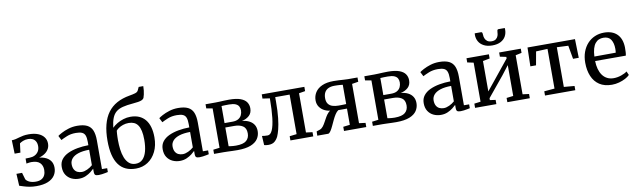

<svg xmlns="http://www.w3.org/2000/svg" viewBox="-47 -1477 6958 2101"><g transform="rotate(-10 3432.0 -427.0)"><path d="M229 10Q187 10 152 3.5Q117 -3 89.2 -12Q61.5 -21 42 -27L35 -160.5H97.5L119.5 -85Q132 -65 161 -52.2Q190 -39.5 230.5 -39.5Q269.5 -39.5 294.2 -53.8Q319 -68 330.5 -93Q342 -118 342 -150.5Q342 -200 312.2 -229.5Q282.5 -259 217 -259Q211 -259 199.5 -257.8Q188 -256.5 177.2 -254.8Q166.5 -253 162.5 -252V-308L208.5 -309.5Q240.5 -310 266 -323Q291.5 -336 306.5 -360Q321.5 -384 321.5 -418Q321.5 -450 309.2 -471.2Q297 -492.5 275.8 -503Q254.5 -513.5 226.5 -513.5Q195 -513.5 169.5 -503.2Q144 -493 131 -482L118 -381.5H54L49 -531Q73 -531.5 93.5 -536.5Q114 -541.5 135 -547.8Q156 -554 181.2 -558.8Q206.5 -563.5 240.5 -563.5Q301.5 -563.5 344.5 -546.5Q387.5 -529.5 410.2 -498.8Q433 -468 433 -427Q433 -388 412.5 -358.2Q392 -328.5 355.8 -309.8Q319.5 -291 272.5 -284.5L274 -294.5Q329 -294 370.2 -278.5Q411.5 -263 434.5 -232.2Q457.5 -201.5 457.5 -154.5Q457.5 -107 432.8 -69.8Q408 -32.5 357.5 -11.2Q307 10 229 10Z M701 11Q657 11 619.5 -6.5Q582 -24 559 -59.2Q536 -94.5 536 -148Q536 -198 563.5 -233Q591 -268 637.8 -289.5Q684.5 -311 743 -321.5Q801.5 -332 864.5 -332.5V-369.5Q864.5 -414 855 -440Q845.5 -466 821.2 -477.2Q797 -488.5 752.5 -488.5Q695 -488.5 651.5 -470.5Q608 -452.5 584 -439.5L559 -489Q570 -498.5 602.8 -516.2Q635.5 -534 681.8 -548.5Q728 -563 779.5 -563Q848.5 -563 889.2 -542.8Q930 -522.5 947.8 -479.5Q965.5 -436.5 965.5 -368V-49.5L1023.5 -49V-6.5Q1012.5 -4 994.5 -0.5Q976.5 3 956.8 5.8Q937 8.5 920 8.5Q893.5 8.5 882.5 0.5Q871.5 -7.5 871.5 -37V-70Q859 -57 834.8 -38Q810.5 -19 776.8 -4Q743 11 701 11ZM744.5 -56.5Q772 -56.5 805.5 -72Q839 -87.5 864.5 -110.5V-282Q791.5 -281.5 743.5 -265.8Q695.5 -250 671.8 -222.5Q648 -195 648 -160Q648 -123.5 660.8 -100.5Q673.5 -77.5 695.2 -67Q717 -56.5 744.5 -56.5Z M1334 10Q1271 10 1223.2 -11.5Q1175.5 -33 1143.5 -76.8Q1111.5 -120.5 1095.2 -186.8Q1079 -253 1079 -343Q1079 -444.5 1099 -521.8Q1119 -599 1159 -653.5Q1199 -708 1259.8 -741.5Q1320.5 -775 1402.5 -789Q1441.5 -795.5 1467 -803.2Q1492.5 -811 1501 -829.5L1517.5 -865H1568.5Q1568.5 -841 1565.8 -817.5Q1563 -794 1558.5 -773.5Q1554 -753 1548 -736.5Q1540.5 -723 1523.8 -715.5Q1507 -708 1482 -704.2Q1457 -700.5 1424 -697.5Q1356 -692 1310 -680.2Q1264 -668.5 1235 -644.5Q1206 -620.5 1189.8 -579.2Q1173.5 -538 1166 -473Q1190 -497 1222.2 -516.2Q1254.5 -535.5 1292.5 -547.2Q1330.5 -559 1371 -559Q1425 -559 1465.8 -541.5Q1506.5 -524 1534.8 -490Q1563 -456 1577.2 -406.2Q1591.5 -356.5 1591.5 -292.5Q1591.5 -202 1558.2 -134Q1525 -66 1467 -28Q1409 10 1334 10ZM1340.5 -42.5Q1387.5 -42.5 1417.8 -72.5Q1448 -102.5 1462.8 -157Q1477.5 -211.5 1477.5 -285.5Q1477.5 -343 1468.5 -383.2Q1459.5 -423.5 1442.2 -448.2Q1425 -473 1399.5 -484.2Q1374 -495.5 1340.5 -495.5Q1306.5 -495.5 1277.5 -485.5Q1248.5 -475.5 1228 -461.5Q1207.5 -447.5 1198 -434.5Q1196.5 -419.5 1195.2 -401.8Q1194 -384 1193.5 -365.8Q1193 -347.5 1193 -330.5Q1193 -279.5 1199.2 -228.2Q1205.5 -177 1221.8 -135.2Q1238 -93.5 1266.8 -68Q1295.5 -42.5 1340.5 -42.5Z M1822.5 11Q1778.5 11 1741 -6.5Q1703.5 -24 1680.5 -59.2Q1657.5 -94.5 1657.5 -148Q1657.5 -198 1685 -233Q1712.5 -268 1759.2 -289.5Q1806 -311 1864.5 -321.5Q1923 -332 1986 -332.5V-369.5Q1986 -414 1976.5 -440Q1967 -466 1942.8 -477.2Q1918.5 -488.5 1874 -488.5Q1816.5 -488.5 1773 -470.5Q1729.5 -452.5 1705.5 -439.5L1680.5 -489Q1691.5 -498.5 1724.2 -516.2Q1757 -534 1803.2 -548.5Q1849.5 -563 1901 -563Q1970 -563 2010.8 -542.8Q2051.5 -522.5 2069.2 -479.5Q2087 -436.5 2087 -368V-49.5L2145 -49V-6.5Q2134 -4 2116 -0.5Q2098 3 2078.2 5.8Q2058.5 8.5 2041.5 8.5Q2015 8.5 2004 0.5Q1993 -7.5 1993 -37V-70Q1980.5 -57 1956.2 -38Q1932 -19 1898.2 -4Q1864.5 11 1822.5 11ZM1866 -56.5Q1893.5 -56.5 1927 -72Q1960.5 -87.5 1986 -110.5V-282Q1913 -281.5 1865 -265.8Q1817 -250 1793.2 -222.5Q1769.5 -195 1769.5 -160Q1769.5 -123.5 1782.2 -100.5Q1795 -77.5 1816.8 -67Q1838.5 -56.5 1866 -56.5Z M2462.5 4Q2439 4 2409.2 3Q2379.5 2 2352 1Q2324.5 0 2308 0H2202.5V-46.5L2273.5 -55.5V-493L2205 -505V-551H2316Q2333 -551 2358.8 -552.2Q2384.5 -553.5 2413.2 -554.8Q2442 -556 2467 -556Q2546.5 -556 2593 -538.8Q2639.5 -521.5 2659.8 -491.5Q2680 -461.5 2680 -423.5Q2680 -372 2648.5 -342.5Q2617 -313 2565.5 -301.5Q2612.5 -297.5 2646 -280.2Q2679.5 -263 2697.8 -233.8Q2716 -204.5 2716 -163.5Q2716 -116.5 2691 -78.5Q2666 -40.5 2610.5 -18.2Q2555 4 2462.5 4ZM2455 -47.5Q2536.5 -47.5 2570.8 -77Q2605 -106.5 2605 -157.5Q2605 -216 2568.5 -239.5Q2532 -263 2474 -263H2374V-55Q2381.5 -53.5 2394.5 -51.8Q2407.5 -50 2423.2 -48.8Q2439 -47.5 2455 -47.5ZM2374 -312H2461.5Q2503 -312 2528 -327Q2553 -342 2564.2 -366.2Q2575.5 -390.5 2575.5 -418Q2575.5 -443.5 2565 -462.8Q2554.5 -482 2529 -493Q2503.5 -504 2457.5 -504Q2436 -504 2414.5 -503.5Q2393 -503 2374 -501.5Z M2805 6.5Q2790 6.5 2778 4.5Q2766 2.5 2759 0L2753 -102.5Q2763.5 -100 2780.2 -98.5Q2797 -97 2816 -97Q2847.5 -97 2868 -142.8Q2888.5 -188.5 2898.8 -276.8Q2909 -365 2909.5 -492.5L2829.5 -504V-551H3303V-503.5L3233.5 -492V-56L3305 -47V0H3051V-47L3129.5 -56V-495.5H2969.5V-446Q2969.5 -338.5 2961 -263.8Q2952.5 -189 2940 -141.2Q2927.5 -93.5 2915.5 -67Q2900.5 -36 2875.8 -14.8Q2851 6.5 2805 6.5Z M3349.5 0 3351 -47.5 3387.5 -59.5Q3409 -67 3424.8 -87.2Q3440.5 -107.5 3454.2 -133.5Q3468 -159.5 3483 -185.5Q3498 -211.5 3516.8 -230.5Q3535.5 -249.5 3562.5 -255L3563 -243.5Q3517 -243.5 3479.5 -260.8Q3442 -278 3420 -309.5Q3398 -341 3398 -383Q3398 -432.5 3423.5 -472.2Q3449 -512 3500 -535Q3551 -558 3628 -558Q3655 -558 3685 -556.5Q3715 -555 3741.8 -553Q3768.5 -551 3786 -551H3893.5V-503.5L3823 -492V-55.5L3894 -46.5V0H3646.5V-46.5L3721 -55.5V-235.5H3625Q3606 -223.5 3589 -197.2Q3572 -171 3557 -139Q3542 -107 3528 -76.8Q3514 -46.5 3500.2 -25.2Q3486.5 -4 3472.5 0ZM3636 -284Q3649.5 -284 3666 -284.2Q3682.5 -284.5 3697.5 -285Q3712.5 -285.5 3721 -286V-500Q3712 -501.5 3695.5 -503Q3679 -504.5 3661.2 -505Q3643.5 -505.5 3629.5 -505.5Q3588 -505.5 3560.2 -492Q3532.5 -478.5 3518.8 -452.5Q3505 -426.5 3505 -389Q3505 -349 3522.2 -325.8Q3539.5 -302.5 3569.5 -293.2Q3599.5 -284 3636 -284Z M4227 4Q4203.5 4 4173.8 3Q4144 2 4116.5 1Q4089 0 4072.5 0H3967V-46.5L4038 -55.5V-493L3969.5 -505V-551H4080.5Q4097.5 -551 4123.2 -552.2Q4149 -553.5 4177.8 -554.8Q4206.5 -556 4231.5 -556Q4311 -556 4357.5 -538.8Q4404 -521.5 4424.2 -491.5Q4444.5 -461.5 4444.5 -423.5Q4444.5 -372 4413 -342.5Q4381.5 -313 4330 -301.5Q4377 -297.5 4410.5 -280.2Q4444 -263 4462.2 -233.8Q4480.5 -204.5 4480.5 -163.5Q4480.5 -116.5 4455.5 -78.5Q4430.5 -40.5 4375 -18.2Q4319.5 4 4227 4ZM4219.5 -47.5Q4301 -47.5 4335.2 -77Q4369.5 -106.5 4369.5 -157.5Q4369.5 -216 4333 -239.5Q4296.5 -263 4238.5 -263H4138.5V-55Q4146 -53.5 4159 -51.8Q4172 -50 4187.8 -48.8Q4203.5 -47.5 4219.5 -47.5ZM4138.5 -312H4226Q4267.5 -312 4292.5 -327Q4317.5 -342 4328.8 -366.2Q4340 -390.5 4340 -418Q4340 -443.5 4329.5 -462.8Q4319 -482 4293.5 -493Q4268 -504 4222 -504Q4200.5 -504 4179 -503.5Q4157.5 -503 4138.5 -501.5Z M4723 11Q4679 11 4641.5 -6.5Q4604 -24 4581 -59.2Q4558 -94.5 4558 -148Q4558 -198 4585.5 -233Q4613 -268 4659.8 -289.5Q4706.5 -311 4765 -321.5Q4823.5 -332 4886.5 -332.5V-369.5Q4886.5 -414 4877 -440Q4867.5 -466 4843.2 -477.2Q4819 -488.5 4774.5 -488.5Q4717 -488.5 4673.5 -470.5Q4630 -452.5 4606 -439.5L4581 -489Q4592 -498.5 4624.8 -516.2Q4657.5 -534 4703.8 -548.5Q4750 -563 4801.5 -563Q4870.5 -563 4911.2 -542.8Q4952 -522.5 4969.8 -479.5Q4987.5 -436.5 4987.5 -368V-49.5L5045.5 -49V-6.5Q5034.5 -4 5016.5 -0.5Q4998.5 3 4978.8 5.8Q4959 8.5 4942 8.5Q4915.5 8.5 4904.5 0.5Q4893.5 -7.5 4893.5 -37V-70Q4881 -57 4856.8 -38Q4832.5 -19 4798.8 -4Q4765 11 4723 11ZM4766.5 -56.5Q4794 -56.5 4827.5 -72Q4861 -87.5 4886.5 -110.5V-282Q4813.5 -281.5 4765.5 -265.8Q4717.5 -250 4693.8 -222.5Q4670 -195 4670 -160Q4670 -123.5 4682.8 -100.5Q4695.5 -77.5 4717.2 -67Q4739 -56.5 4766.5 -56.5Z M5103 0V-47L5173.5 -56V-490L5104.5 -504.5V-551H5353.5V-504.5L5277 -490V-152.5L5348 -239.5L5536.5 -472.5V-490L5467.5 -504.5V-551H5708V-504.5L5640.5 -490V-56L5711 -47V0H5461.5V-47L5536.5 -56V-398.5L5460.5 -300L5277 -76.5V-55.5L5339.5 -47V0ZM5311.5 -804Q5322 -804 5324.8 -792.8Q5327.5 -781.5 5327.5 -769.5Q5327.5 -752 5334.8 -732.8Q5342 -713.5 5359.8 -699.8Q5377.5 -686 5409 -686Q5440 -686 5457 -699.8Q5474 -713.5 5480.8 -732.8Q5487.5 -752 5487.5 -769.5Q5487.5 -781.5 5490.5 -792.8Q5493.5 -804 5503.5 -804H5574.5Q5575 -800 5575.2 -794.8Q5575.5 -789.5 5575.5 -785.5Q5575.5 -745.5 5557.5 -712.5Q5539.5 -679.5 5502.2 -659.8Q5465 -640 5408.5 -640Q5353 -640 5315.2 -659.8Q5277.5 -679.5 5258.5 -712.5Q5239.5 -745.5 5239.5 -785.5Q5239.5 -790 5240 -794.5Q5240.5 -799 5240.5 -804Z M5880 0V-47L5995.5 -57V-498L5867.5 -492.5L5840.5 -342.5H5777.5L5782.5 -551H6310L6315.5 -342.5H6252L6225.5 -492.5L6099 -498V-57L6216.5 -47V0Z M6623 11Q6540 11 6485 -25.5Q6430 -62 6402.8 -127Q6375.5 -192 6375.5 -276.5Q6375.5 -342.5 6395 -395.8Q6414.5 -449 6449.2 -487Q6484 -525 6531.2 -545.5Q6578.5 -566 6634.5 -566Q6727.5 -566 6779 -514.8Q6830.5 -463.5 6833 -367.5Q6833 -337.5 6831.8 -315.2Q6830.5 -293 6826.5 -276.5H6485.5Q6486.5 -228.5 6497.5 -188.2Q6508.5 -148 6529.5 -118.5Q6550.5 -89 6581.8 -72.8Q6613 -56.5 6654 -56.5Q6696 -56.5 6738.5 -71.2Q6781 -86 6804 -104.5L6822.5 -62.5Q6805 -44 6773.5 -27.2Q6742 -10.5 6703 0.2Q6664 11 6623 11ZM6486 -326.5 6723.5 -327.5Q6725 -336.5 6725.8 -349Q6726.5 -361.5 6726.5 -371Q6726.5 -433 6701.5 -472.5Q6676.5 -512 6617.5 -512Q6590 -512 6567.2 -502.2Q6544.5 -492.5 6527 -470.8Q6509.5 -449 6499 -413.5Q6488.5 -378 6486 -326.5Z"/></g></svg>

Font: Merriweather 28pt
Style: Regular
Weight: 400
Version: Version 2.100